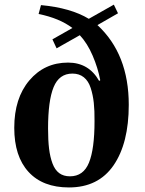

<svg xmlns="http://www.w3.org/2000/svg" viewBox="-20 -801 630 835"><path d="M279.8 14.2Q166 14.2 104 -53.5Q42 -121.1 42 -245.1Q42 -374 107.7 -451.4Q173.3 -528.8 275.9 -528.8Q366.2 -528.8 411.1 -449.2L416 -452.1Q405.8 -505.9 382.8 -559.3Q359.9 -612.8 327.1 -647.9L226.1 -590.8L208 -629.9L294.9 -679.2Q238.8 -721.7 147.9 -740.2L158.2 -778.8Q288.1 -766.6 366.2 -719.2L475.1 -780.8L493.2 -743.2L403.8 -691.9Q540 -565.9 540 -345.2Q540 -178.2 473.9 -82Q407.7 14.2 279.8 14.2ZM284.2 -34.2Q342.8 -34.2 366.9 -93.5Q391.1 -152.8 391.1 -273.9Q391.6 -319.8 387.9 -353.8Q384.3 -387.7 374.5 -418.2Q364.7 -448.7 344.7 -464.8Q324.7 -481 294.9 -481Q237.3 -481 213.1 -421.9Q189 -362.8 189 -242.2Q189 -190.9 193.4 -154.5Q197.8 -118.2 208.3 -90.1Q218.8 -62 237.5 -48.1Q256.3 -34.2 284.2 -34.2Z"/></svg>

Font: Literata SemiBold
Style: Italic
Weight: 650
Italic angle: -2.39999°
Designer: Latin by Veronika Burian and Jose Scaglione. Greek by Irene Vlachou. Cyrillic by Vera Evstafieva
Foundry: TypeTogether
Version: Version 3.021